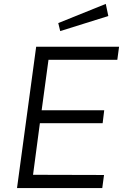

<svg xmlns="http://www.w3.org/2000/svg" viewBox="-20 -962 646 982"><path d="M521 -942 278 -844 288 -803 534 -880ZM67 0H503L512 -67L149 -68L184 -332H505L513 -398H193L228 -656H580L589 -723H165Z"/></svg>

Font: United Sans Light
Style: Italic
Weight: 300
Italic angle: -8°
Designer: Pablo Impallari, Rodrigo Fuenzalida (Modified by Dan O. Williams)
Version: Version 1.000;PS 001.000;hotconv 1.0.88;makeotf.lib2.5.64775